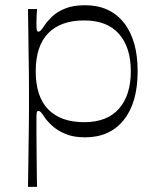

<svg xmlns="http://www.w3.org/2000/svg" viewBox="-20 -518 605 745"><path d="M88.6 207Q89.6 149.4 90.1 105.5Q90.6 61.6 91.1 28.5Q91.6 -4.6 92 -31.9Q92.4 -59.3 92.4 -84.1Q92.4 -109 92.4 -136Q92.4 -163 92.4 -187.9Q92.4 -212.7 92 -239.9Q91.6 -267 91.1 -301Q90.6 -335 90.1 -379.4Q89.6 -423.7 88.6 -482.9H123.7Q122.6 -468.1 122 -454.1Q121.4 -440.1 121.4 -430.9Q121.4 -410.1 122.5 -402.7Q123.6 -395.3 128.9 -395.3Q133.9 -395.3 138.7 -400.3Q143.6 -405.3 154 -421.4Q164.3 -436.6 183.1 -454.6Q202 -472.6 233.3 -485.1Q264.6 -497.7 310 -497.7Q406.3 -497.7 460.2 -430.4Q514.1 -363.1 514.1 -241.4Q514.1 -119.7 460.2 -52.4Q406.3 14.9 310 14.9Q266.3 14.9 235.4 2.3Q204.6 -10.3 184.4 -28.4Q164.3 -46.4 154 -61.4Q143.6 -77.6 138.7 -82.6Q133.9 -87.6 128.9 -87.6Q123.6 -87.6 122.5 -80.6Q121.4 -73.6 121.4 -54.6Q121.4 -34.3 121.4 -4.4Q121.4 25.6 121.9 58.8Q122.4 92 122.5 122.6Q122.6 153.3 123.1 175.7Q123.6 198.1 123.7 207ZM306.4 -43.9Q395.7 -43.9 441.6 -96.2Q487.6 -148.6 487.6 -241.4Q487.6 -334.3 441.6 -386.5Q395.7 -438.7 306.4 -438.7Q215.7 -438.7 167.1 -389.1Q118.6 -339.4 118.6 -241.4Q118.6 -143.4 167.1 -93.6Q215.7 -43.9 306.4 -43.9Z"/></svg>

Font: Ojuju ExtraLight
Style: Regular
Weight: 200
Designer: Chisaokwu Joboson, Mirko Velimirovic
Foundry: Udi Foundry
Version: Version 1.000